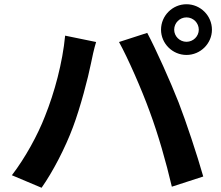

<svg xmlns="http://www.w3.org/2000/svg" viewBox="-20 -859 1040 905"><path d="M801 -719C801 -751 827 -777 859 -777C891 -777 917 -751 917 -719C917 -688 891 -662 859 -662C827 -662 801 -688 801 -719ZM739 -719C739 -654 793 -600 859 -600C925 -600 979 -654 979 -719C979 -785 925 -839 859 -839C793 -839 739 -785 739 -719ZM192 -311C158 -223 99 -115 36 -33L176 26C229 -49 288 -163 324 -260C359 -353 395 -491 409 -561C413 -583 424 -632 433 -661L287 -691C275 -564 237 -423 192 -311ZM686 -332C726 -224 762 -98 790 21L938 -27C910 -126 857 -286 822 -376C784 -473 715 -627 674 -704L541 -661C583 -585 648 -437 686 -332Z"/></svg>

Font: Noto Sans JP
Style: Bold
Weight: 700
Designer: Ryoko NISHIZUKA 西塚涼子 (kana, bopomofo & ideographs); Paul D. Hunt (Latin, Greek & Cyrillic); Sandoll Communications 산돌커뮤니
Foundry: Adobe
Version: Version 2.004;hotconv 1.0.118;makeotfexe 2.5.65603